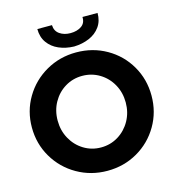

<svg xmlns="http://www.w3.org/2000/svg" viewBox="-132 -1033 1049 1152"><g transform="rotate(-15 393.0 -457.5)"><path d="M21.5 -360.4Q21.5 -461.9 71.3 -545.9Q121.1 -629.9 206.3 -678.7Q291.5 -727.5 393.6 -727.5Q496.6 -727.5 581.5 -679Q666.5 -630.4 715.6 -546.1Q764.6 -461.9 764.6 -360.4Q764.6 -258.3 715.3 -174.1Q666 -89.8 581.3 -41Q496.6 7.8 393.6 7.8Q292 7.8 206.5 -41Q121.1 -89.8 71.3 -174.3Q21.5 -258.8 21.5 -360.4ZM604.5 -360.4Q604.5 -422.4 576.4 -472.9Q548.3 -523.4 499.8 -552.7Q451.2 -582 392.6 -582Q334.5 -582 286.1 -552.7Q237.8 -523.4 209.7 -472.9Q181.6 -422.4 181.6 -360.4Q181.6 -298.8 209.5 -248Q237.3 -197.3 285.6 -167.5Q334 -137.7 392.6 -137.7Q451.7 -137.7 500 -167.5Q548.3 -197.3 576.4 -248Q604.5 -298.8 604.5 -360.4ZM206.1 -922.9H296.9Q298.3 -885.7 325.9 -866.7Q353.5 -847.7 392.6 -847.7Q434.1 -847.7 461.2 -866.5Q488.3 -885.3 486.3 -922.9H580.1Q580.6 -873 555.4 -837.9Q530.3 -802.7 487.5 -784.4Q444.8 -766.1 392.6 -764.6Q340.8 -766.1 298.6 -784.4Q256.3 -802.7 231.2 -837.9Q206.1 -873 206.1 -922.9Z"/></g></svg>

Font: Reddit Sans Strawberry ExBold
Style: Regular
Weight: 800
Designer: Stephen Hutchings
Foundry: Reddit
Version: Version 1.013